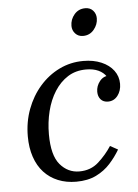

<svg xmlns="http://www.w3.org/2000/svg" viewBox="-51 -720 553 770"><g transform="rotate(-5 225.5 -335.0)"><path d="M225 10Q185 10 152 -3.5Q119 -17 95.5 -42.5Q72 -68 59.5 -105Q47 -142 47 -188Q47 -246 66 -297Q85 -348 119 -387Q153 -426 198 -448Q243 -470 295 -470Q336 -470 367.5 -456.5Q399 -443 416.5 -419.5Q434 -396 434 -366Q434 -338 419 -318.5Q404 -299 380 -299Q361 -299 350.5 -311Q340 -323 340 -342Q340 -365 355 -384Q370 -403 395 -403Q415 -403 420.5 -391Q426 -379 426 -365L396 -358Q396 -381 384.5 -398.5Q373 -416 352.5 -425.5Q332 -435 303 -435Q261 -435 229.5 -415Q198 -395 176 -360.5Q154 -326 143 -281.5Q132 -237 132 -189Q132 -104 163.5 -67Q195 -30 241 -30Q287 -30 318.5 -58.5Q350 -87 372 -121L403 -104Q386 -75 362.5 -49Q339 -23 305.5 -6.5Q272 10 225 10ZM303 -570Q284 -570 272 -583Q260 -596 260 -614Q260 -640 277 -660Q294 -680 321 -680Q341 -680 352.5 -667Q364 -654 364 -636Q364 -611 347 -590.5Q330 -570 303 -570Z"/></g></svg>

Font: Brygada 1918
Style: Italic
Weight: 400
Italic angle: -8°
Designer: Mateusz Machalski | Borys Kosmynka | Przemek Hoffer
Foundry: NIEPODLEGLA 2018
Version: Version 3.006